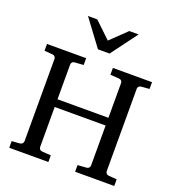

<svg xmlns="http://www.w3.org/2000/svg" viewBox="-160 -1041 1063 1166"><g transform="rotate(20 371.5 -458.0)"><path d="M458 0V-43L515.1 -46.9Q525.4 -47.9 530.8 -54.7Q536.1 -61.5 536.1 -68.8V-327.1H207V-68.8Q207 -61.5 212.2 -54.7Q217.3 -47.9 228 -46.9L285.2 -43V0H32.2V-43L84 -46.9Q94.7 -47.9 100.3 -54.7Q106 -61.5 106 -68.8V-602.1Q106 -609.4 100.3 -615.7Q94.7 -622.1 84 -623L32.2 -627V-670.9H285.2V-627L228 -623Q217.3 -622.1 212.2 -615.7Q207 -609.4 207 -602.1V-377H536.1V-602.1Q536.1 -609.4 530.8 -615.7Q525.4 -622.1 515.1 -623L458 -627V-670.9H710.9V-627L659.2 -623Q648.4 -622.1 642.8 -615.7Q637.2 -609.4 637.2 -602.1V-68.8Q637.2 -61.5 642.8 -54.7Q648.4 -47.9 659.2 -46.9L710.9 -43V0ZM409.2 -746.1H334L208 -915.5H268.1L372.1 -816.4L475.1 -915.5H535.2Z"/></g></svg>

Font: Charis SIL Afr
Style: Regular
Weight: 400
Foundry: SIL International
Version: Version 5.000